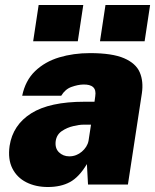

<svg xmlns="http://www.w3.org/2000/svg" viewBox="-20 -740 622 770"><path d="M172 10Q123 10 85.5 -9Q48 -28 29.5 -64.8Q11 -101.5 18.5 -155Q31.5 -239 105.2 -285.5Q179 -332 319 -332H359L362 -354Q366 -379 353.5 -390.5Q341 -402 313 -401Q292.5 -400.5 267 -391.5Q241.5 -382.5 225.5 -356H69Q81.5 -417 120.8 -454.8Q160 -492.5 217.2 -509.8Q274.5 -527 341 -527Q430 -527 477.5 -506.5Q525 -486 540.5 -449.8Q556 -413.5 549 -366L493 0H333L328.5 -82Q297 -29.5 260.5 -9.8Q224 10 172 10ZM258 -113Q272.5 -113 285.2 -118Q298 -123 308.2 -131.8Q318.5 -140.5 325.5 -151.5Q332.5 -162.5 335 -175L345 -240H314Q298.5 -240 273.8 -234.2Q249 -228.5 228.2 -214.5Q207.5 -200.5 203.5 -175Q199.5 -146 216.2 -129.5Q233 -113 258 -113ZM381 -574.5 403 -720H582L560 -574.5ZM113 -574.5 135 -720H314L292 -574.5Z"/></svg>

Font: Public Sans Thin Black
Style: Italic
Weight: 900
Italic angle: -8°
Version: Version 2.001